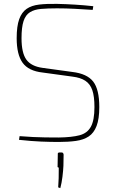

<svg xmlns="http://www.w3.org/2000/svg" viewBox="-20 -721 594 990"><path d="M274 -701Q321 -700 368.5 -697Q416 -694 461 -689L458 -670Q413 -673 367 -675.5Q321 -678 274 -678Q226 -678 191.5 -675Q157 -672 134.5 -658Q112 -644 101.5 -612.5Q91 -581 91 -524Q91 -448 116 -413.5Q141 -379 200 -371L353 -350Q429 -341 460.5 -300.5Q492 -260 492 -169Q492 -108 478 -71.5Q464 -35 437.5 -17.5Q411 0 372 5.5Q333 11 282 11Q241 11 191.5 9Q142 7 78 0L81 -19Q119 -16 150.5 -14.5Q182 -13 213.5 -12.5Q245 -12 283 -12Q350 -13 390 -23.5Q430 -34 448.5 -67.5Q467 -101 467 -169Q467 -224 456 -256Q445 -288 420 -304.5Q395 -321 353 -326L200 -347Q127 -355 96.5 -397.5Q66 -440 66 -524Q66 -586 79 -622Q92 -658 117.5 -675.5Q143 -693 182.5 -697.5Q222 -702 274 -701ZM296 65Q302 65 304.5 67.5Q307 70 308 76L307 134Q306 158 302 190.5Q298 223 291 249L280 245Q282 218 282.5 198Q283 178 283 143Q275 143 277 134L278 76Q277 70 279.5 67.5Q282 65 288 65Z"/></svg>

Font: Exo 2 Thin
Style: Regular
Weight: 250
Designer: Natanael Gama
Foundry: Natanael Gama
Version: Version 2.010